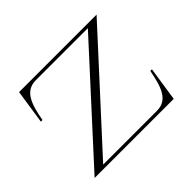

<svg xmlns="http://www.w3.org/2000/svg" viewBox="-116 -670 841 841"><g transform="rotate(-45 304.5 -250.0)"><path d="M46 0H536L560 -159H550C534 -77 516 -15 447 -15H114L558 -500H78L54 -341H64C79 -423 98 -485 167 -485H489Z"/></g></svg>

Font: Sprat Thin
Style: Regular
Weight: 100
Designer: Ethan Nakache
Foundry: Collletttivo
Version: Version 2.000;Glyphs 3.2 (3217)